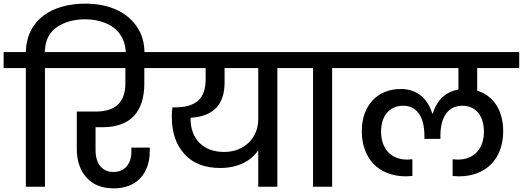

<svg xmlns="http://www.w3.org/2000/svg" viewBox="-44 -1026 2873 1055"><path d="M-24 -652H98V0H203V-652H325V-740H202C204 -804 227 -850 270 -878C313 -906 364 -920 425 -920C462 -920 497 -914 531 -901C599 -875 647 -818 647 -731V-716H750V-733C750 -790 736 -840 707 -881C650 -964 548 -1006 425 -1006C242 -1006 102 -918 98 -740H-24Z M645 -652V-569C645 -465 591 -413 482 -413H378V-207C378 -142 396 -90 431 -51C466 -11 516 9 582 9C705 9 779 -71 779 -196V-215H678V-193C678 -125 640 -81 580 -81C515 -81 481 -129 481 -202V-327H519C676 -327 749 -414 749 -569V-652H859V-740H277V-652Z M1086 -652V-590C1086 -482 1031 -436 916 -436H903C901 -419 900 -402 900 -385C900 -298 923 -230 970 -179C1016 -128 1081 -103 1166 -103C1263 -103 1335 -141 1375 -200V0H1480V-652H1602V-740H811V-652ZM1190 -572V-652H1375V-371C1375 -266 1296 -191 1188 -191C1072 -191 1003 -263 1003 -375V-379C1128 -386 1190 -451 1190 -572Z M1676 -652V0H1781V-652H1903V-740H1554V-652Z M1855 -652H2475V-534C2399 -521 2354 -469 2334 -402H2331C2308 -479 2253 -537 2158 -537C2034 -537 1944 -451 1944 -305C1944 -161 2031 -57 2188 -57C2193 -57 2205 -58 2222 -59V-151L2194 -149C2103 -149 2050 -210 2050 -303C2050 -388 2095 -445 2172 -445C2249 -445 2288 -380 2288 -281V-263H2376V-281C2376 -381 2417 -445 2497 -445C2572 -445 2615 -387 2615 -303C2615 -210 2562 -149 2471 -149L2443 -151V-59C2460 -58 2472 -57 2477 -57C2634 -57 2721 -161 2721 -305C2721 -421 2666 -501 2578 -528V-652H2809V-740H1855Z"/></svg>

Font: Poppins Medium
Style: Regular
Weight: 500
Designer: Ninad Kale (Devanagari), Jonny Pinhorn (Latin)
Foundry: Indian Type Foundry
Version: 4.004